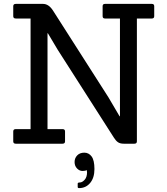

<svg xmlns="http://www.w3.org/2000/svg" viewBox="-20 -738 860 986"><path d="M379 222V205Q379 199 390.5 199Q402 199 414.5 185.5Q427 172 427 146L425 135Q420 140 404 140Q388 140 375.5 127Q363 114 363 94Q363 74 376.5 60Q390 46 413 46Q436 46 450.5 65.5Q465 85 465 130Q465 175 443 201.5Q421 228 386 228Q379 228 379 222ZM670 0H616Q597 0 586 -7.5Q575 -15 565 -31L276 -483L226 -567H224V-75H301Q314 -75 314 -63V-12Q314 0 301 0H61Q48 0 48 -12V-63Q48 -75 61 -75H137V-643H61Q48 -643 48 -655V-706Q48 -718 61 -718H201Q230 -718 252 -684L537 -238L594 -141H596V-643H519Q507 -643 507 -655V-706Q507 -718 519 -718H760Q772 -718 772 -706V-655Q772 -643 760 -643H683V-12Q683 0 670 0Z"/></svg>

Font: Sanchez
Style: Regular
Weight: 400
Designer: Daniel Hernández
Foundry: LatinoType
Version: Version 1.001